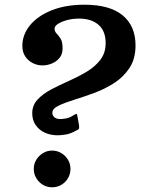

<svg xmlns="http://www.w3.org/2000/svg" viewBox="-20 -783 608 816"><path d="M302.5 -227.5Q311 -231 314.2 -234.2Q317.5 -237.5 316 -250L310 -283.5Q308 -298 305.5 -298.8Q303 -299.5 294.5 -294.5Q278 -283 262 -280Q246 -277 237 -277Q219.5 -277 211 -284.8Q202.5 -292.5 202.5 -303.5Q202.5 -321 228 -333.5Q253.5 -346 293.8 -358.5Q334 -371 379.2 -387.5Q424.5 -404 464.8 -429.8Q505 -455.5 530.5 -494.5Q556 -533.5 556 -590Q556 -672.5 501.2 -717.8Q446.5 -763 339 -763Q258.5 -763 199 -739Q139.5 -715 107.2 -675.2Q75 -635.5 75 -588Q75 -561 87.8 -542.5Q100.5 -524 120 -514.5Q139.5 -505 160 -505Q180.5 -505 200.2 -513Q220 -521 233 -537Q246 -553 246 -577Q246 -605.5 237.5 -618.8Q229 -632 220.5 -640.5Q212 -649 212 -662.5Q212 -672 226.5 -681.5Q241 -691 264.8 -697.5Q288.5 -704 316 -704Q368.5 -704 398.8 -677.5Q429 -651 429 -600Q429 -558 406.5 -528.8Q384 -499.5 348.5 -478.2Q313 -457 273 -439.2Q233 -421.5 197.5 -402.8Q162 -384 139.5 -359.8Q117 -335.5 117 -301.5Q117 -272.5 131.5 -251.5Q146 -230.5 170.5 -219.2Q195 -208 225 -208Q238 -208 259 -211.2Q280 -214.5 302.5 -227.5ZM123.5 -65Q123.5 -43.5 134.2 -25.8Q145 -8 162.5 2.5Q180 13 201.5 13Q223 13 240.8 2.5Q258.5 -8 269 -25.8Q279.5 -43.5 279.5 -65Q279.5 -86.5 269 -104Q258.5 -121.5 240.8 -132.2Q223 -143 201.5 -143Q180 -143 162.5 -132.2Q145 -121.5 134.2 -104Q123.5 -86.5 123.5 -65Z"/></svg>

Font: Besley SemiBold
Style: Italic
Weight: 600
Italic angle: -13°
Designer: Owen Earl
Foundry: indestructible type*
Version: Version 2.001